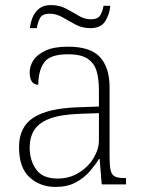

<svg xmlns="http://www.w3.org/2000/svg" viewBox="-20 -727 567 757"><path d="M199 10Q138 10 96.5 -28Q55 -66 55 -147Q55 -226 111.5 -263Q168 -300 287 -304L370 -307V-371Q370 -413 361.5 -444.5Q353 -476 327 -494.5Q301 -513 248 -513Q177 -513 154 -480.5Q131 -448 131 -393Q97 -393 97 -443Q97 -466 111.5 -489Q126 -512 159.5 -527.5Q193 -543 248 -543Q337 -543 374.5 -501.5Q412 -460 412 -383V-111Q412 -75 416 -56.5Q420 -38 432.5 -31.5Q445 -25 471 -25H477V0H381L373 -100H370Q356 -77 334 -51.5Q312 -26 279 -8Q246 10 199 10ZM207 -23Q254 -23 291 -46Q328 -69 349 -104Q370 -139 370 -174V-281L289 -278Q216 -275 174 -258.5Q132 -242 114.5 -213.5Q97 -185 97 -145Q97 -95 122.5 -59Q148 -23 207 -23ZM336 -616Q304 -616 277 -630.5Q250 -645 226 -659Q202 -673 176 -673Q146 -673 137 -654.5Q128 -636 125 -616H98Q100 -636 108 -657Q116 -678 133.5 -692.5Q151 -707 180 -707Q214 -707 240.5 -693Q267 -679 290 -665Q313 -651 338 -651Q366 -651 375.5 -667Q385 -683 388 -704H415Q412 -671 395 -643.5Q378 -616 336 -616Z"/></svg>

Font: Noto Serif ExtraLight
Style: Regular
Weight: 200
Designer: Monotype Design Team
Foundry: Monotype Imaging Inc.
Version: Version 2.015; ttfautohint (v1.8.4.7-5d5b)